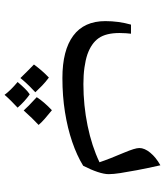

<svg xmlns="http://www.w3.org/2000/svg" viewBox="38 -498 708 823"><g transform="rotate(90 391.5 -86.0)"><path d="M314 0Q195 0 132.5 -46.5Q70 -93 70 -184Q70 -241 85 -294H124Q123 -290 122 -273Q121 -256 121 -245Q121 -187 143 -155.5Q165 -124 213 -107Q237 -99 269 -94.5Q301 -90 340 -90Q431 -90 518.5 -108Q606 -126 675 -159Q668 -180 657 -208Q646 -236 634 -264Q624 -288 619 -304Q614 -320 614 -330Q614 -352 634 -376.5Q654 -401 688 -420Q701 -362 709 -319.5Q717 -277 721.5 -247.5Q726 -218 726 -198Q726 -179 716.5 -150.5Q707 -122 690 -89Q646 -62 587.5 -42Q529 -22 460 -11Q391 0 314 0ZM452 45Q473 62 489 76Q505 90 515 102Q501 115 485.5 131Q470 147 453 166Q447 159 432.5 144.5Q418 130 396 110Q416 79 452 45ZM312 58Q331 72 346.5 87Q362 102 375 116Q364 126 348.5 141.5Q333 157 314 180Q299 165 285 150.5Q271 136 256 122Q267 107 281 90.5Q295 74 312 58ZM384 140Q415 162 441 192Q426 206 412 220Q398 234 386 248Q367 222 331 192Q347 173 360 160Q373 147 384 140Z"/></g></svg>

Font: Noto Naskh Arabic Medium
Style: Regular
Weight: 500
Designer: Monotype Design Team, David Williams, Mohamad Dakak and Nizar Qandah
Foundry: Monotype Imaging Inc.
Version: Version 2.016